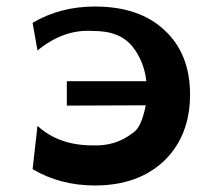

<svg xmlns="http://www.w3.org/2000/svg" viewBox="-20 -569 683 589"><path d="M271 0Q165 0 80 -50L95 -183Q160 -123 264 -123Q335 -120 387 -161Q414 -177 427 -246L185 -245V-320H429Q422 -380 388 -424Q349 -475 264 -474Q175 -480 95 -414L80 -499Q165 -549 271 -549Q408 -549 485 -476Q563 -404 563 -279Q563 -154 485 -77Q405 0 271 0Z"/></svg>

Font: OpenDyslexic
Style: Bold
Weight: 800
Designer: Abbie Gonzalez
Version: Version 0.920;hotconv 1.0.109;makeotfexe 2.5.65596